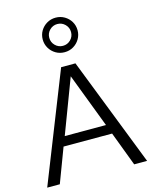

<svg xmlns="http://www.w3.org/2000/svg" viewBox="-143 -1099 947 1192"><g transform="rotate(-15 330.0 -503.0)"><path d="M9 0 286 -700H378L651 0H568L485 -220H173L90 0ZM197 -281H462L329 -630ZM332 -784Q301 -784 275.5 -799Q250 -814 235 -839.5Q220 -865 220 -895Q220 -926 235 -951Q250 -976 275.5 -991Q301 -1006 332 -1006Q363 -1006 388.5 -991Q414 -976 429 -951Q444 -926 444 -895Q444 -865 429 -839.5Q414 -814 388.5 -799Q363 -784 332 -784ZM332 -825Q361 -825 381.5 -845.5Q402 -866 402 -895Q402 -924 381.5 -944.5Q361 -965 332 -965Q303 -965 282.5 -944.5Q262 -924 262 -895Q262 -866 282.5 -845.5Q303 -825 332 -825Z"/></g></svg>

Font: Red Hat Text VF
Style: Regular
Weight: 400
Designer: Pentagram, MCKL
Foundry: Pentagram, MCKL
Version: Version 1.023